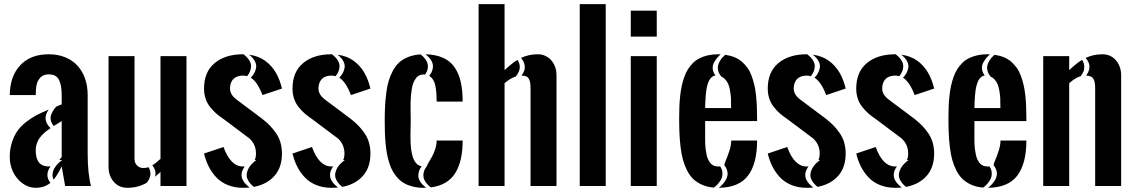

<svg xmlns="http://www.w3.org/2000/svg" viewBox="-20 -895 5468 924"><path d="M214.4 -633.8Q258.3 -633.8 293.7 -619.4Q329.1 -605 352.8 -579.1Q376.5 -553.2 389.2 -517.1Q401.9 -481 401.9 -437.5V-156.2Q401.9 -58.6 418 0H293.5L276.9 -93.8Q254.4 -49.3 237.8 -30.3Q231.4 -45.9 233.2 -60.1Q234.9 -74.2 242.2 -85.9Q249.5 -97.7 257.8 -106.4Q266.1 -115.2 272.9 -120.1L279.3 -125H265.6Q267.6 -127.4 276.9 -139.6V-312.5Q275.4 -311.5 238.8 -288.6Q227.5 -302.2 224.6 -316.4Q221.7 -330.6 226.3 -343Q231 -355.5 237.1 -364.7Q243.2 -374 252 -382.8Q255.9 -384.3 264.2 -387.7Q272.5 -391.1 276.9 -392.6V-437.5Q276.9 -484.9 263.7 -511Q250.5 -537.1 214.4 -537.1Q189.9 -537.1 175.5 -522.9Q161.1 -508.8 156.5 -488.3Q151.9 -467.8 151.9 -437.5H26.9Q27.8 -527.3 77.1 -580.6Q126.5 -633.8 214.4 -633.8ZM223.6 -94.7Q219.2 -93.8 214.4 -93.8Q151.9 -93.8 151.9 -171.4Q151.9 -186 155.8 -199.7Q159.7 -213.4 166 -223.9Q172.4 -234.4 182.1 -244.6Q191.9 -254.9 201.4 -262.5Q210.9 -270 223.1 -278.3Q180.2 -320.3 214.4 -367.7Q181.2 -354 156.5 -341.1Q131.8 -328.1 106 -308.1Q80.1 -288.1 64 -265.1Q47.9 -242.2 37.4 -209.7Q26.9 -177.2 26.9 -138.2Q26.9 -101.6 42.7 -68.1Q58.6 -34.7 87.9 -12.9Q117.2 8.8 151.9 8.8Q193.4 8.8 222.7 -15.1Q192.9 -53.2 223.6 -94.7Z M694.8 -90.3Q682.6 -86.4 670.4 -86.4Q651.4 -86.4 639.4 -98.6Q627.4 -110.8 627.4 -130.4V-625H502.4V-92.3Q502.4 -49.3 527.3 -20.3Q552.2 8.8 593.3 8.8Q644.5 8.8 686.5 -15.6Q716.8 -54.7 694.8 -90.3ZM726.1 -44.4Q733.9 -51.3 752.4 -67.4V0H877.4V-625H752.4V-130.4Q749 -127.9 743.4 -123Q737.8 -118.2 733.9 -114.7Q730 -111.3 724.1 -106.9Q718.3 -102.5 712.9 -99.1Q734.4 -73.2 726.1 -44.4Z M1201.7 4.4Q1264.6 -7.8 1300.8 -48.6Q1336.9 -89.4 1336.9 -156.2Q1336.9 -184.6 1329.6 -209.5Q1322.3 -234.4 1308.1 -254.6Q1293.9 -274.9 1279.1 -290.3Q1264.2 -305.7 1243.2 -322.3L1118.2 -416Q1086.9 -439.5 1086.9 -468.8Q1086.9 -478.5 1088.9 -487.1Q1090.8 -495.6 1094.5 -502.7Q1098.1 -509.8 1103.5 -515.1Q1108.9 -520.5 1115.7 -523.9Q1122.6 -527.3 1131.1 -529.3Q1139.6 -531.2 1149.4 -531.2Q1159.7 -531.2 1169.4 -528.3Q1177.7 -539.1 1182.6 -550Q1187.5 -561 1188.2 -575Q1189 -588.9 1179.9 -604Q1170.9 -619.1 1151.9 -633.8Q1150.4 -633.8 1149.4 -633.8Q1064 -633.8 1012.9 -591.3Q961.9 -548.8 961.9 -468.8Q961.9 -442.4 969.5 -419.9Q977.1 -397.5 991.7 -379.4Q1006.3 -361.3 1020.5 -348.9Q1034.7 -336.4 1055.7 -322.3L1180.7 -228.5Q1211.9 -199.7 1211.9 -156.2Q1211.9 -138.2 1206.1 -125H1213.9Q1211.9 -123.5 1208.5 -121.1Q1205.1 -118.7 1196.8 -110.8Q1188.5 -103 1182.4 -94.7Q1176.3 -86.4 1171.4 -74.2Q1166.5 -62 1167 -50Q1167.5 -38.1 1176 -23.7Q1184.6 -9.3 1201.7 4.4ZM1157.7 -94.2Q1153.8 -93.8 1149.4 -93.8Q1089.4 -93.8 1055.7 -187.5L961.9 -156.2Q970.2 -121.6 984.9 -92.8Q999.5 -64 1022 -40.5Q1044.4 -17.1 1076.9 -4.2Q1109.4 8.8 1149.4 8.8Q1165.5 8.8 1181.2 7.3Q1118.2 -39.1 1157.7 -94.2ZM1187 -521Q1218.8 -501.5 1243.2 -437.5L1336.9 -468.8Q1332 -489.7 1325 -508.3Q1317.9 -526.9 1308.1 -544.2Q1298.3 -561.5 1285.2 -576.2Q1272 -590.8 1256.3 -602.3Q1240.7 -613.8 1220.9 -621.3Q1201.2 -628.9 1178.7 -631.8Q1198.7 -616.2 1207 -599.6Q1215.3 -583 1212.4 -568.1Q1209.5 -553.2 1203.1 -542.2Q1196.8 -531.2 1187 -521Z M1627.4 4.4Q1690.4 -7.8 1726.6 -48.6Q1762.7 -89.4 1762.7 -156.2Q1762.7 -184.6 1755.4 -209.5Q1748 -234.4 1733.9 -254.6Q1719.7 -274.9 1704.8 -290.3Q1689.9 -305.7 1668.9 -322.3L1543.9 -416Q1512.7 -439.5 1512.7 -468.8Q1512.7 -478.5 1514.6 -487.1Q1516.6 -495.6 1520.3 -502.7Q1523.9 -509.8 1529.3 -515.1Q1534.7 -520.5 1541.5 -523.9Q1548.3 -527.3 1556.9 -529.3Q1565.4 -531.2 1575.2 -531.2Q1585.4 -531.2 1595.2 -528.3Q1603.5 -539.1 1608.4 -550Q1613.3 -561 1614 -575Q1614.7 -588.9 1605.7 -604Q1596.7 -619.1 1577.6 -633.8Q1576.2 -633.8 1575.2 -633.8Q1489.7 -633.8 1438.7 -591.3Q1387.7 -548.8 1387.7 -468.8Q1387.7 -442.4 1395.3 -419.9Q1402.8 -397.5 1417.5 -379.4Q1432.1 -361.3 1446.3 -348.9Q1460.4 -336.4 1481.4 -322.3L1606.4 -228.5Q1637.7 -199.7 1637.7 -156.2Q1637.7 -138.2 1631.8 -125H1639.6Q1637.7 -123.5 1634.3 -121.1Q1630.9 -118.7 1622.6 -110.8Q1614.3 -103 1608.2 -94.7Q1602.1 -86.4 1597.2 -74.2Q1592.3 -62 1592.8 -50Q1593.3 -38.1 1601.8 -23.7Q1610.4 -9.3 1627.4 4.4ZM1583.5 -94.2Q1579.6 -93.8 1575.2 -93.8Q1515.1 -93.8 1481.4 -187.5L1387.7 -156.2Q1396 -121.6 1410.6 -92.8Q1425.3 -64 1447.8 -40.5Q1470.2 -17.1 1502.7 -4.2Q1535.2 8.8 1575.2 8.8Q1591.3 8.8 1606.9 7.3Q1543.9 -39.1 1583.5 -94.2ZM1612.8 -521Q1644.5 -501.5 1668.9 -437.5L1762.7 -468.8Q1757.8 -489.7 1750.7 -508.3Q1743.7 -526.9 1733.9 -544.2Q1724.1 -561.5 1710.9 -576.2Q1697.8 -590.8 1682.1 -602.3Q1666.5 -613.8 1646.7 -621.3Q1627 -628.9 1604.5 -631.8Q1624.5 -616.2 1632.8 -599.6Q1641.1 -583 1638.2 -568.1Q1635.3 -553.2 1628.9 -542.2Q1622.6 -531.2 1612.8 -521Z M1956.5 -312.5Q1956.5 -302.7 1956.1 -282.5Q1955.6 -262.2 1955.3 -248Q1955.1 -233.9 1955.8 -213.9Q1956.5 -193.8 1958.3 -179.4Q1960 -165 1963.9 -149.2Q1967.8 -133.3 1973.4 -122.8Q1979 -112.3 1988 -104.5Q1997.1 -96.7 2009.3 -94.7Q2001 -84 1997.1 -73Q1993.2 -62 1993.2 -48.6Q1993.2 -35.2 2002.7 -20.3Q2012.2 -5.4 2031.2 8.8Q2024.9 8.8 2019 8.8Q1991.2 8.8 1968 3.2Q1944.8 -2.4 1927 -12.2Q1909.2 -22 1895 -37.1Q1880.9 -52.2 1871.1 -69.3Q1861.3 -86.4 1854 -109.1Q1846.7 -131.8 1842.5 -153.8Q1838.4 -175.8 1835.7 -203.9Q1833 -231.9 1832.3 -256.8Q1831.5 -281.7 1831.5 -312.5Q1831.5 -351.6 1833 -381.6Q1834.5 -411.6 1838.6 -445.8Q1842.8 -480 1850.3 -505.1Q1857.9 -530.3 1870.8 -554.7Q1883.8 -579.1 1901.6 -595Q1919.4 -610.8 1945.6 -621.1Q1971.7 -631.3 2003.9 -633.3Q2017.6 -623 2025.9 -611.8Q2034.2 -600.6 2037.1 -590.6Q2040 -580.6 2039.1 -570.6Q2038.1 -560.5 2034.7 -552.5Q2031.2 -544.4 2025.9 -536.1Q2022.5 -536.6 2019 -536.6Q2006.8 -536.6 1997.1 -531.7Q1987.3 -526.9 1980.7 -517.1Q1974.1 -507.3 1969.5 -496.3Q1964.8 -485.4 1962.2 -469Q1959.5 -452.6 1958 -438.7Q1956.5 -424.8 1956.1 -405.5Q1955.6 -386.2 1955.8 -373Q1956.1 -359.9 1956.3 -340.8Q1956.5 -321.8 1956.5 -312.5ZM2053.2 6.8Q2094.7 1.5 2124.8 -16.6Q2154.8 -34.7 2172.4 -64.5Q2189.9 -94.2 2198.2 -132.3Q2206.5 -170.4 2206.5 -218.8H2081.5Q2081.5 -199.2 2074.2 -176.8Q2066.9 -154.3 2057.9 -138.9Q2048.8 -123.5 2041.5 -110.6Q2034.2 -97.7 2034.2 -95.2Q2027.8 -86.9 2023.7 -78.6Q2019.5 -70.3 2018.1 -59.6Q2016.6 -48.8 2019 -38.6Q2021.5 -28.3 2030 -16.4Q2038.6 -4.4 2053.2 6.8ZM2045.4 -529.8Q2057.1 -522.9 2064.9 -509.8Q2072.8 -496.6 2075.9 -478.3Q2079.1 -460 2080.3 -443.8Q2081.5 -427.7 2081.5 -406.2H2206.5Q2206.5 -460.4 2197.5 -500.2Q2188.5 -540 2168.2 -570.3Q2147.9 -600.6 2113 -616.5Q2078.1 -632.3 2027.8 -633.8Q2043 -622.1 2051.5 -609.9Q2060.1 -597.7 2062.5 -587.2Q2064.9 -576.7 2062.7 -565.7Q2060.5 -554.7 2056.4 -546.4Q2052.2 -538.1 2045.4 -529.8Z M2470.2 -606.9Q2461.9 -602.1 2454.1 -596.2Q2446.3 -590.3 2438 -583.5Q2429.7 -576.7 2423.6 -571.3Q2417.5 -565.9 2408.2 -557.6V-875H2283.2V0H2408.2V-494.6Q2421.9 -506.3 2434.8 -514.4Q2447.8 -522.5 2462.4 -526.9Q2496.1 -568.4 2470.2 -606.9ZM2489.7 -531.2H2490.2Q2504.4 -531.2 2513.2 -527.1Q2522 -522.9 2526.1 -513.9Q2530.3 -504.9 2531.7 -494.9Q2533.2 -484.9 2533.2 -468.8V0H2658.2V-532.7Q2658.2 -542 2657 -550.8Q2655.8 -559.6 2653.3 -567.6Q2650.9 -575.7 2647.2 -583.3Q2643.6 -590.8 2638.9 -597.4Q2634.3 -604 2628.7 -609.6Q2623 -615.2 2616.2 -619.6Q2609.4 -624 2602.1 -627.2Q2594.7 -630.4 2586.2 -632.1Q2577.6 -633.8 2568.4 -633.8Q2523.9 -633.8 2487.3 -616.2Q2501 -600.6 2504.2 -584.2Q2507.3 -567.9 2503.2 -555.7Q2499 -543.5 2489.7 -531.2Z M2895 0H2770V-875H2895Z M3015.6 -625H3140.6V0H3015.6ZM3015.6 -843.8H3140.6V-718.8H3015.6Z M3498.5 -375Q3498.5 -405.8 3497.8 -422.6Q3497.1 -439.5 3492.4 -463.9Q3487.8 -488.3 3478 -502.9H3479Q3478 -503.4 3477.1 -503.9Q3472.2 -511.2 3466.1 -516.8Q3460 -522.5 3452.1 -525.9Q3440.4 -539.1 3436.8 -553Q3433.1 -566.9 3435.3 -577.9Q3437.5 -588.9 3443.8 -600.1Q3450.2 -611.3 3456.5 -618.2Q3462.9 -625 3470.2 -631.3Q3494.6 -627.9 3514.9 -619.6Q3535.2 -611.3 3550.3 -598.1Q3565.4 -585 3577.1 -568.6Q3588.9 -552.2 3596.7 -531Q3604.5 -509.8 3609.9 -487.5Q3615.2 -465.3 3618.2 -438Q3621.1 -410.6 3622.3 -384.5Q3623.5 -358.4 3623.5 -327.1V-312.5H3373.5V-281.2Q3373.5 -274.9 3373.5 -261.2Q3373 -248 3373.3 -233.6Q3373.5 -219.2 3373.8 -204.8Q3374 -190.4 3376 -176.8Q3377.9 -163.1 3380.4 -150.6Q3382.8 -138.2 3387.7 -127.9Q3392.6 -117.7 3398.9 -109.9Q3405.3 -102.1 3414.8 -97.9Q3424.3 -93.8 3436 -93.8Q3440.9 -93.8 3445.8 -94.2Q3455.1 -80.6 3456.5 -66.4Q3458 -52.2 3454.3 -41.3Q3450.7 -30.3 3442.6 -19.5Q3434.6 -8.8 3428.5 -2.9Q3422.4 2.9 3415.5 7.8Q3383.8 5.4 3358.6 -5.9Q3333.5 -17.1 3316.2 -33.7Q3298.8 -50.3 3286.1 -75.7Q3273.4 -101.1 3266.4 -127.2Q3259.3 -153.3 3255.1 -188.7Q3251 -224.1 3249.8 -255.1Q3248.5 -286.1 3248.5 -327.1Q3248.5 -357.4 3249.5 -382.6Q3250.5 -407.7 3253.4 -434.1Q3256.3 -460.4 3261 -481.9Q3265.6 -503.4 3273.2 -524.7Q3280.8 -545.9 3290.8 -561.8Q3300.8 -577.6 3314.9 -591.8Q3329.1 -606 3346.7 -614.7Q3364.3 -623.5 3386.7 -628.7Q3409.2 -633.8 3436 -633.8Q3442.4 -633.8 3448.2 -633.3Q3439.5 -626 3431.9 -617.2Q3424.3 -608.4 3416.5 -594.7Q3408.7 -581.1 3409.9 -564.5Q3411.1 -547.9 3422.9 -531.7Q3413.6 -530.8 3406 -524.4Q3398.4 -518.1 3393.6 -509.5Q3388.7 -501 3384.8 -487.1Q3380.9 -473.1 3379.2 -461.2Q3377.4 -449.2 3376 -431.6Q3374.5 -414.1 3374.3 -403.1Q3374 -392.1 3373.5 -375ZM3439 8.8Q3536.1 7.8 3579.8 -49.8Q3623.5 -107.4 3623.5 -218.8H3499Q3499 -196.8 3490.7 -170.9Q3482.4 -145 3474.1 -125.7Q3465.8 -106.4 3465.8 -100.1Q3474.1 -89.8 3478 -78.9Q3481.9 -67.9 3481.7 -58.3Q3481.4 -48.8 3477.8 -39.6Q3474.1 -30.3 3469.5 -23.2Q3464.8 -16.1 3458.5 -9Q3452.1 -2 3447.8 1.7Q3443.4 5.4 3439 8.8Z M3914.6 4.4Q3977.5 -7.8 4013.7 -48.6Q4049.8 -89.4 4049.8 -156.2Q4049.8 -184.6 4042.5 -209.5Q4035.2 -234.4 4021 -254.6Q4006.8 -274.9 3991.9 -290.3Q3977.1 -305.7 3956.1 -322.3L3831.1 -416Q3799.8 -439.5 3799.8 -468.8Q3799.8 -478.5 3801.8 -487.1Q3803.7 -495.6 3807.4 -502.7Q3811 -509.8 3816.4 -515.1Q3821.8 -520.5 3828.6 -523.9Q3835.4 -527.3 3844 -529.3Q3852.5 -531.2 3862.3 -531.2Q3872.6 -531.2 3882.3 -528.3Q3890.6 -539.1 3895.5 -550Q3900.4 -561 3901.1 -575Q3901.9 -588.9 3892.8 -604Q3883.8 -619.1 3864.7 -633.8Q3863.3 -633.8 3862.3 -633.8Q3776.9 -633.8 3725.8 -591.3Q3674.8 -548.8 3674.8 -468.8Q3674.8 -442.4 3682.4 -419.9Q3689.9 -397.5 3704.6 -379.4Q3719.2 -361.3 3733.4 -348.9Q3747.6 -336.4 3768.6 -322.3L3893.6 -228.5Q3924.8 -199.7 3924.8 -156.2Q3924.8 -138.2 3918.9 -125H3926.8Q3924.8 -123.5 3921.4 -121.1Q3918 -118.7 3909.7 -110.8Q3901.4 -103 3895.3 -94.7Q3889.2 -86.4 3884.3 -74.2Q3879.4 -62 3879.9 -50Q3880.4 -38.1 3888.9 -23.7Q3897.5 -9.3 3914.6 4.4ZM3870.6 -94.2Q3866.7 -93.8 3862.3 -93.8Q3802.2 -93.8 3768.6 -187.5L3674.8 -156.2Q3683.1 -121.6 3697.8 -92.8Q3712.4 -64 3734.9 -40.5Q3757.3 -17.1 3789.8 -4.2Q3822.3 8.8 3862.3 8.8Q3878.4 8.8 3894 7.3Q3831.1 -39.1 3870.6 -94.2ZM3899.9 -521Q3931.6 -501.5 3956.1 -437.5L4049.8 -468.8Q4044.9 -489.7 4037.8 -508.3Q4030.8 -526.9 4021 -544.2Q4011.2 -561.5 3998 -576.2Q3984.9 -590.8 3969.2 -602.3Q3953.6 -613.8 3933.8 -621.3Q3914.1 -628.9 3891.6 -631.8Q3911.6 -616.2 3919.9 -599.6Q3928.2 -583 3925.3 -568.1Q3922.4 -553.2 3916 -542.2Q3909.7 -531.2 3899.9 -521Z M4340.3 4.4Q4403.3 -7.8 4439.5 -48.6Q4475.6 -89.4 4475.6 -156.2Q4475.6 -184.6 4468.3 -209.5Q4460.9 -234.4 4446.8 -254.6Q4432.6 -274.9 4417.7 -290.3Q4402.8 -305.7 4381.8 -322.3L4256.8 -416Q4225.6 -439.5 4225.6 -468.8Q4225.6 -478.5 4227.5 -487.1Q4229.5 -495.6 4233.2 -502.7Q4236.8 -509.8 4242.2 -515.1Q4247.6 -520.5 4254.4 -523.9Q4261.2 -527.3 4269.8 -529.3Q4278.3 -531.2 4288.1 -531.2Q4298.3 -531.2 4308.1 -528.3Q4316.4 -539.1 4321.3 -550Q4326.2 -561 4326.9 -575Q4327.6 -588.9 4318.6 -604Q4309.6 -619.1 4290.5 -633.8Q4289.1 -633.8 4288.1 -633.8Q4202.6 -633.8 4151.6 -591.3Q4100.6 -548.8 4100.6 -468.8Q4100.6 -442.4 4108.2 -419.9Q4115.7 -397.5 4130.4 -379.4Q4145 -361.3 4159.2 -348.9Q4173.3 -336.4 4194.3 -322.3L4319.3 -228.5Q4350.6 -199.7 4350.6 -156.2Q4350.6 -138.2 4344.7 -125H4352.5Q4350.6 -123.5 4347.2 -121.1Q4343.8 -118.7 4335.4 -110.8Q4327.1 -103 4321 -94.7Q4314.9 -86.4 4310.1 -74.2Q4305.2 -62 4305.7 -50Q4306.2 -38.1 4314.7 -23.7Q4323.2 -9.3 4340.3 4.4ZM4296.4 -94.2Q4292.5 -93.8 4288.1 -93.8Q4228 -93.8 4194.3 -187.5L4100.6 -156.2Q4108.9 -121.6 4123.5 -92.8Q4138.2 -64 4160.6 -40.5Q4183.1 -17.1 4215.6 -4.2Q4248 8.8 4288.1 8.8Q4304.2 8.8 4319.8 7.3Q4256.8 -39.1 4296.4 -94.2ZM4325.7 -521Q4357.4 -501.5 4381.8 -437.5L4475.6 -468.8Q4470.7 -489.7 4463.6 -508.3Q4456.5 -526.9 4446.8 -544.2Q4437 -561.5 4423.8 -576.2Q4410.6 -590.8 4395 -602.3Q4379.4 -613.8 4359.6 -621.3Q4339.8 -628.9 4317.4 -631.8Q4337.4 -616.2 4345.7 -599.6Q4354 -583 4351.1 -568.1Q4348.1 -553.2 4341.8 -542.2Q4335.4 -531.2 4325.7 -521Z M4794.4 -375Q4794.4 -405.8 4793.7 -422.6Q4793 -439.5 4788.3 -463.9Q4783.7 -488.3 4773.9 -502.9H4774.9Q4773.9 -503.4 4772.9 -503.9Q4768.1 -511.2 4762 -516.8Q4755.9 -522.5 4748 -525.9Q4736.3 -539.1 4732.7 -553Q4729 -566.9 4731.2 -577.9Q4733.4 -588.9 4739.7 -600.1Q4746.1 -611.3 4752.4 -618.2Q4758.8 -625 4766.1 -631.3Q4790.5 -627.9 4810.8 -619.6Q4831.1 -611.3 4846.2 -598.1Q4861.3 -585 4873 -568.6Q4884.8 -552.2 4892.6 -531Q4900.4 -509.8 4905.8 -487.5Q4911.1 -465.3 4914.1 -438Q4917 -410.6 4918.2 -384.5Q4919.4 -358.4 4919.4 -327.1V-312.5H4669.4V-281.2Q4669.4 -274.9 4669.4 -261.2Q4668.9 -248 4669.2 -233.6Q4669.4 -219.2 4669.7 -204.8Q4669.9 -190.4 4671.9 -176.8Q4673.8 -163.1 4676.3 -150.6Q4678.7 -138.2 4683.6 -127.9Q4688.5 -117.7 4694.8 -109.9Q4701.2 -102.1 4710.7 -97.9Q4720.2 -93.8 4731.9 -93.8Q4736.8 -93.8 4741.7 -94.2Q4751 -80.6 4752.4 -66.4Q4753.9 -52.2 4750.2 -41.3Q4746.6 -30.3 4738.5 -19.5Q4730.5 -8.8 4724.4 -2.9Q4718.3 2.9 4711.4 7.8Q4679.7 5.4 4654.5 -5.9Q4629.4 -17.1 4612.1 -33.7Q4594.7 -50.3 4582 -75.7Q4569.3 -101.1 4562.3 -127.2Q4555.2 -153.3 4551 -188.7Q4546.9 -224.1 4545.7 -255.1Q4544.4 -286.1 4544.4 -327.1Q4544.4 -357.4 4545.4 -382.6Q4546.4 -407.7 4549.3 -434.1Q4552.2 -460.4 4556.9 -481.9Q4561.5 -503.4 4569.1 -524.7Q4576.7 -545.9 4586.7 -561.8Q4596.7 -577.6 4610.8 -591.8Q4625 -606 4642.6 -614.7Q4660.2 -623.5 4682.6 -628.7Q4705.1 -633.8 4731.9 -633.8Q4738.3 -633.8 4744.1 -633.3Q4735.4 -626 4727.8 -617.2Q4720.2 -608.4 4712.4 -594.7Q4704.6 -581.1 4705.8 -564.5Q4707 -547.9 4718.8 -531.7Q4709.5 -530.8 4701.9 -524.4Q4694.3 -518.1 4689.5 -509.5Q4684.6 -501 4680.7 -487.1Q4676.8 -473.1 4675 -461.2Q4673.3 -449.2 4671.9 -431.6Q4670.4 -414.1 4670.2 -403.1Q4669.9 -392.1 4669.4 -375ZM4734.9 8.8Q4832 7.8 4875.7 -49.8Q4919.4 -107.4 4919.4 -218.8H4794.9Q4794.9 -196.8 4786.6 -170.9Q4778.3 -145 4770 -125.7Q4761.7 -106.4 4761.7 -100.1Q4770 -89.8 4773.9 -78.9Q4777.8 -67.9 4777.6 -58.3Q4777.3 -48.8 4773.7 -39.6Q4770 -30.3 4765.4 -23.2Q4760.7 -16.1 4754.4 -9Q4748 -2 4743.7 1.7Q4739.3 5.4 4734.9 8.8Z M5187.5 -606.9Q5176.8 -600.6 5165.3 -591.8Q5153.8 -583 5145.8 -575.9Q5137.7 -568.8 5125.5 -557.6V-625H5000.5V0H5125.5V-494.6Q5136.7 -503.9 5142.3 -508.3Q5147.9 -512.7 5158.9 -519Q5169.9 -525.4 5180.7 -528.3Q5189.5 -539.1 5194.1 -550.5Q5198.7 -562 5198 -577.1Q5197.3 -592.3 5187.5 -606.9ZM5207 -531.2Q5220.7 -530.8 5229.5 -526.6Q5238.3 -522.5 5242.9 -513.7Q5247.6 -504.9 5249 -494.6Q5250.5 -484.4 5250.5 -468.8V0H5375.5V-532.7Q5375.5 -575.2 5350.6 -604.5Q5325.7 -633.8 5285.6 -633.8Q5262.2 -633.8 5242.2 -629.2Q5222.2 -624.5 5204.6 -616.2Q5240.2 -576.2 5207 -531.2Z"/></svg>

Font: Oswald
Style: Stencbab
Weight: 400
Designer: Mathieu Le Lay
Foundry: Mathieu Le Lay
Version: Version 1.000